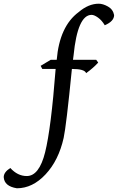

<svg xmlns="http://www.w3.org/2000/svg" viewBox="-162 -762 630 1026"><path d="M-71.8 244.1Q-139.2 233.4 -142.1 184.6Q-142.1 158.2 -106.9 135.7Q-67.9 178.7 -19 178.7Q47.4 178.7 79.1 51.8Q110.8 -75.2 135.3 -393.6H64L55.2 -410.2L108.9 -442.4H141.1Q156.2 -621.6 258.3 -697.3Q311 -742.2 365.7 -742.2Q388.2 -742.2 415 -727.1Q441.9 -711.9 447.8 -681.6Q447.8 -648.4 397.9 -627Q382.3 -653.3 361.8 -668Q341.3 -682.6 327.6 -682.6Q252.4 -682.6 231 -464.8L228 -442.4H352.1L362.8 -427.7Q337.4 -399.4 298.3 -371.1Q290.5 -393.6 222.2 -393.6Q191.9 -87.4 178.2 -25.4Q151.4 94.7 81.8 169.4Q12.2 244.1 -71.8 244.1Z"/></svg>

Font: Kelvinch
Style: Italic
Weight: 400
Italic angle: -10°
Designer: Paul James Miller
Foundry: High-Logic / Made with FontCreator
Version: Version 3.40;July 22, 2017;FontCreator 11.0.0.2388 64-bit